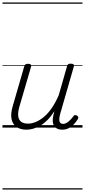

<svg xmlns="http://www.w3.org/2000/svg" viewBox="-20 -1030 686 1550"><path d="M194 17Q147 17 115 -4Q83 -25 73.5 -67.5Q64 -110 83 -174L176 -495Q180 -506 186 -510.5Q192 -515 206 -515Q222 -515 228 -509Q234 -503 231 -492L136 -167Q124 -125 127 -94.5Q130 -64 149.5 -48Q169 -32 207 -32Q236 -32 268 -45Q300 -58 333 -85Q366 -112 396.5 -155.5Q427 -199 454 -261L521 -495Q525 -508 531 -512Q537 -516 550 -516Q567 -516 573.5 -510.5Q580 -505 576 -493L466 -111Q459 -85 458.5 -67Q458 -49 466 -39.5Q474 -30 489 -30Q505 -30 520 -39.5Q535 -49 548.5 -63Q562 -77 572 -91Q576 -98 583 -100.5Q590 -103 601 -97Q611 -91 612 -83.5Q613 -76 608 -68Q597 -49 578.5 -29Q560 -9 536 4Q512 17 482 17Q459 17 443 9.5Q427 2 417.5 -12.5Q408 -27 406 -47.5Q404 -68 410 -95L419 -132Q392 -90 363 -61Q334 -32 304 -15Q274 2 246 9.5Q218 17 194 17ZM0 490H646V500H0ZM0 -20H646V0H0ZM0 -505H646V-500H0ZM0 -1010H646V-1000H0Z"/></svg>

Font: Playwrite TZ Guides
Style: Regular
Weight: 400
Designer: Veronika Burian, José Scaglione
Foundry: TypeTogether
Version: Version 1.003